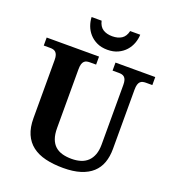

<svg xmlns="http://www.w3.org/2000/svg" viewBox="-164 -1053 1074 1188"><g transform="rotate(20 373.5 -459.0)"><path d="M731 -661.1H688Q677.7 -661.1 668.5 -658.9Q659.2 -656.7 652.1 -649.9Q645 -643.1 641.1 -630.4Q637.2 -617.7 637.2 -596.2V-206.1Q637.2 -155.8 622.8 -115.7Q608.4 -75.7 577.9 -47.9Q547.4 -20 500 -5.1Q452.6 9.8 387.2 9.8Q321.8 9.8 270.3 -2.7Q218.8 -15.1 183.1 -42.5Q147.5 -69.8 128.7 -113Q109.9 -156.2 109.9 -217.8V-600.1Q109.9 -620.1 105.7 -632.1Q101.6 -644 94.5 -650.4Q87.4 -656.7 78.4 -658.9Q69.3 -661.1 59.1 -661.1H16.1V-713.9H360.8V-661.1H318.8Q308.6 -661.1 299.3 -658.9Q290 -656.7 283 -649.9Q275.9 -643.1 272 -630.4Q268.1 -617.7 268.1 -596.2V-210Q268.1 -168 278.6 -139.4Q289.1 -110.8 308.6 -93.5Q328.1 -76.2 355.5 -68.6Q382.8 -61 417 -61Q450.2 -61 477.1 -69.6Q503.9 -78.1 522.7 -96.2Q541.5 -114.3 551.8 -142.1Q562 -169.9 562 -208V-600.1Q562 -620.1 558.1 -632.1Q554.2 -644 547.1 -650.4Q540 -656.7 530.8 -658.9Q521.5 -661.1 511.2 -661.1H469.2V-713.9H731ZM394 -771Q354.5 -771 325 -784.9Q295.4 -798.8 275.4 -821.3Q255.4 -843.8 245.1 -871.8Q234.9 -899.9 233.9 -928.2H299.8Q308.1 -891.6 332.5 -875.7Q356.9 -859.9 394 -859.9Q430.7 -859.9 455.1 -875.7Q479.5 -891.6 487.8 -928.2H554.2Q553.2 -899.9 543 -871.8Q532.7 -843.8 512.7 -821.3Q492.7 -798.8 463.1 -784.9Q433.6 -771 394 -771Z"/></g></svg>

Font: Droid Serif
Style: Bold
Weight: 700
Designer: Monotype Design team
Foundry: Monotype Imaging Inc.
Version: Version 1.03